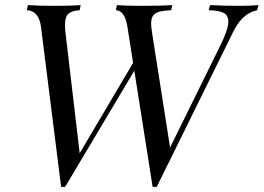

<svg xmlns="http://www.w3.org/2000/svg" viewBox="-20 -728 1034 753"><path d="M993.7 -708 988.3 -688Q929.2 -675.8 893.6 -601.1L594.7 4.9H578.6L506.8 -450.7L235.4 4.9H219.7L140.6 -624Q131.8 -686 85.4 -688L89.4 -708Q130.4 -705.1 188.5 -705.1Q260.7 -705.1 296.4 -708L292.5 -688Q261.7 -686 248.3 -674.1Q234.9 -662.1 234.9 -629.9Q234.9 -618.7 236.3 -604L292.5 -127L502 -481.4L479.5 -624Q469.7 -686 434.6 -688L438.5 -708Q474.1 -705.1 527.3 -705.1Q613.8 -705.1 655.3 -708L651.4 -688Q621.1 -686.5 604.7 -682.1Q588.4 -677.7 580.6 -667Q572.8 -656.2 572.8 -635.7Q572.8 -622.6 575.7 -604L647 -149.4L842.3 -545.9Q875.5 -612.3 875.5 -643.6Q875.5 -668 856.9 -677.5Q838.4 -687 798.3 -688L803.7 -708Q858.4 -705.1 917.5 -705.1Q962.4 -705.1 993.7 -708Z"/></svg>

Font: TypoPRO Playfair Display
Style: Italic
Weight: 400
Italic angle: -14°
Designer: Claus Eggers Sørensen
Foundry: Claus Eggers Sørensen
Version: Version 1.004;PS 001.004;hotconv 1.0.70;makeotf.lib2.5.58329